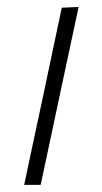

<svg xmlns="http://www.w3.org/2000/svg" viewBox="-20 -516 285 536"><path d="M47.5 0Q59.5 -56 70.2 -107.2Q81 -158.5 94.5 -220.5L105 -270Q118.5 -333 129.5 -386Q140.5 -439 152.5 -494.5L199.5 -496.5Q187 -439 176 -386.8Q165 -334.5 151 -270L140.5 -220.5Q127.5 -159 116.5 -107.5Q105.5 -56 93.5 0Z"/></svg>

Font: Commissioner ExtraLight
Style: Italic
Weight: 200
Italic angle: -12°
Designer: Kostas Bartsokas
Foundry: Kostas Bartsokas
Version: Version 1.000; ttfautohint (v1.8.3)